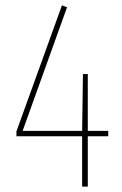

<svg xmlns="http://www.w3.org/2000/svg" viewBox="-20 -693 454 713"><path d="M382 -207V-187H306V0H285V-187H41V-205L210 -673L229 -666L64 -207H285L288 -418H306V-207Z"/></svg>

Font: Fira Sans Extra Condensed Thin
Style: Regular
Weight: 250
Width: 1
Designer: Carrois Corporate & Edenspiekermann AG
Foundry: Carrois Corporate GbR & Edenspiekermann AG
Version: Version 4.203